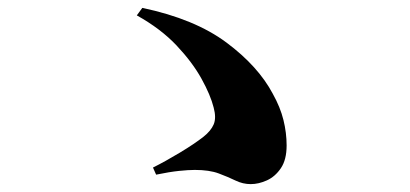

<svg xmlns="http://www.w3.org/2000/svg" viewBox="-20 -600 1040 487"><path d="M368 -175Q400 -191 436.5 -213Q473 -235 496 -253Q515 -268 522 -284.5Q529 -301 522 -327Q514 -359 491 -400.5Q468 -442 428 -484.5Q388 -527 327 -561L341 -580Q474 -552 554.5 -492Q635 -432 672 -362Q691 -328 699 -295.5Q707 -263 707 -231Q707 -195 692.5 -173.5Q678 -152 657 -142.5Q636 -133 616 -133Q596 -133 577.5 -142Q559 -151 535 -160Q511 -169 474 -169Q458 -169 434 -166.5Q410 -164 376 -157Z"/></svg>

Font: Early Summer Mincho Heavy
Style: Regular
Weight: 900
Designer: GuiWonder
Version: Version 1.002